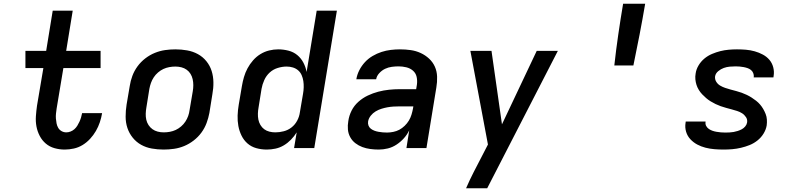

<svg xmlns="http://www.w3.org/2000/svg" viewBox="-20 -792 4240 1027"><path d="M326 8Q298 8 271.5 0.5Q245 -7 225 -24Q205 -41 192.5 -65Q180 -89 175 -115.5Q170 -142 172 -170.5Q174 -199 178 -227L212 -428H116V-520H227L262 -735H369L334 -520H518V-428H319L283 -212Q281 -199 279.5 -185Q278 -171 279 -158Q280 -145 282.5 -132Q285 -119 291.5 -108Q298 -97 309.5 -90.5Q321 -84 335 -84Q346 -84 357.5 -88.5Q369 -93 378 -101Q387 -109 393.5 -119.5Q400 -130 405 -141Q410 -152 413.5 -163.5Q417 -175 419 -186V-187H526V-186Q522 -162 514 -138Q506 -114 493 -91.5Q480 -69 462 -49.5Q444 -30 422 -16.5Q400 -3 375 2.5Q350 8 326 8Z M855 8Q823 8 792 2.5Q761 -3 735 -17.5Q709 -32 690 -55.5Q671 -79 661.5 -107.5Q652 -136 652 -168Q652 -200 657 -232L674 -332Q678 -359 688 -386Q698 -413 715.5 -437Q733 -461 757 -479.5Q781 -498 808 -509Q835 -520 862.5 -524Q890 -528 918 -528Q950 -528 981 -522.5Q1012 -517 1038.5 -502.5Q1065 -488 1084 -464.5Q1103 -441 1112 -412.5Q1121 -384 1121.5 -352Q1122 -320 1116 -288L1100 -188Q1095 -161 1085 -134Q1075 -107 1057.5 -83Q1040 -59 1016 -40.5Q992 -22 965.5 -11Q939 0 911 4Q883 8 855 8ZM856 -84Q872 -84 888.5 -87Q905 -90 920 -97Q935 -104 948.5 -115.5Q962 -127 971.5 -141.5Q981 -156 986.5 -171.5Q992 -187 994 -203L1011 -303Q1014 -320 1014 -336.5Q1014 -353 1010.5 -368.5Q1007 -384 999 -397Q991 -410 978.5 -419Q966 -428 950.5 -432Q935 -436 918 -436Q902 -436 885.5 -433Q869 -430 854 -423Q839 -416 825.5 -404.5Q812 -393 802.5 -378.5Q793 -364 787.5 -348.5Q782 -333 779 -317L763 -217Q760 -200 759.5 -183.5Q759 -167 762.5 -151.5Q766 -136 774.5 -123Q783 -110 795.5 -101Q808 -92 823.5 -88Q839 -84 856 -84Z M1407 8Q1378 8 1351 0.5Q1324 -7 1304 -24.5Q1284 -42 1272 -66.5Q1260 -91 1255 -118Q1250 -145 1251 -174Q1252 -203 1257 -232L1274 -332Q1278 -356 1285 -380Q1292 -404 1304 -426.5Q1316 -449 1333.5 -469Q1351 -489 1373 -502.5Q1395 -516 1419.5 -522Q1444 -528 1468 -528Q1496 -528 1523 -521Q1550 -514 1570 -497.5Q1590 -481 1602.5 -457.5Q1615 -434 1620 -407L1674 -735H1782L1661 0H1553L1567 -84Q1554 -63 1536.5 -45Q1519 -27 1498 -14.5Q1477 -2 1453.5 3Q1430 8 1407 8ZM1453 -84Q1475 -84 1498 -90Q1521 -96 1539.5 -110.5Q1558 -125 1569.5 -146.5Q1581 -168 1584 -191L1601 -291Q1604 -308 1604.5 -325Q1605 -342 1602.5 -358.5Q1600 -375 1593.5 -390Q1587 -405 1575 -415.5Q1563 -426 1547 -431Q1531 -436 1513 -436Q1490 -436 1465.5 -428.5Q1441 -421 1422.5 -404Q1404 -387 1393.5 -363.5Q1383 -340 1379 -317L1363 -217Q1360 -201 1359.5 -184.5Q1359 -168 1362 -152.5Q1365 -137 1373 -123.5Q1381 -110 1393 -101Q1405 -92 1420.5 -88Q1436 -84 1453 -84Z M2006 8Q1983 8 1960.5 5Q1938 2 1918 -5.5Q1898 -13 1881 -26Q1864 -39 1853.5 -58Q1843 -77 1841 -99Q1839 -121 1843 -144Q1847 -173 1860.5 -200Q1874 -227 1897 -247.5Q1920 -268 1947.5 -281Q1975 -294 2003.5 -301.5Q2032 -309 2061 -312Q2090 -315 2118 -315H2206L2210 -339Q2213 -361 2208.5 -381Q2204 -401 2189 -414Q2174 -427 2153.5 -432Q2133 -437 2112 -437Q2094 -437 2075.5 -434.5Q2057 -432 2040 -424Q2023 -416 2009 -401Q1995 -386 1992 -368H1886Q1890 -393 1902 -416.5Q1914 -440 1932 -459.5Q1950 -479 1973 -492.5Q1996 -506 2020.5 -514Q2045 -522 2070 -525Q2095 -528 2119 -528Q2149 -528 2177 -524Q2205 -520 2230 -508.5Q2255 -497 2275 -478.5Q2295 -460 2306 -435.5Q2317 -411 2318 -382Q2319 -353 2314 -324L2261 0H2154L2169 -95Q2158 -72 2140.5 -52.5Q2123 -33 2101 -18.5Q2079 -4 2054.5 2Q2030 8 2006 8ZM2050 -83Q2066 -83 2083.5 -86.5Q2101 -90 2116 -98Q2131 -106 2144.5 -119Q2158 -132 2167 -147Q2176 -162 2181 -178.5Q2186 -195 2189 -211L2191 -223H2118Q2102 -223 2085 -222Q2068 -221 2052 -218Q2036 -215 2020 -210Q2004 -205 1989 -196Q1974 -187 1963 -173Q1952 -159 1949 -143Q1947 -131 1951 -120.5Q1955 -110 1963.5 -103.5Q1972 -97 1982.5 -93Q1993 -89 2004.5 -87Q2016 -85 2027 -84Q2038 -83 2050 -83Z M2586 215H2473Q2492 171 2514 128Q2536 85 2558 43L2590 -19L2496 -520H2609L2665 -127L2851 -520H2964L2640 110Z M3266 -442Q3275 -524 3287 -606.5Q3299 -689 3313 -772H3431Q3417 -689 3401 -606.5Q3385 -524 3368 -442Z M3851 8Q3826 8 3801.5 6Q3777 4 3753.5 -2Q3730 -8 3709.5 -19Q3689 -30 3673 -47Q3657 -64 3650 -87Q3643 -110 3647 -135L3648 -142H3754V-140Q3752 -128 3757.5 -118Q3763 -108 3772 -102Q3781 -96 3791 -92.5Q3801 -89 3812.5 -87Q3824 -85 3835.5 -84Q3847 -83 3858 -83Q3870 -83 3881.5 -83.5Q3893 -84 3904 -86Q3915 -88 3926 -91.5Q3937 -95 3947.5 -100.5Q3958 -106 3966 -115.5Q3974 -125 3976 -136Q3979 -152 3970.5 -165Q3962 -178 3949.5 -186Q3937 -194 3922.5 -198.5Q3908 -203 3893.5 -207Q3879 -211 3864 -215Q3849 -219 3835 -224Q3821 -229 3807.5 -235.5Q3794 -242 3781 -250Q3768 -258 3757 -267.5Q3746 -277 3736 -287.5Q3726 -298 3718 -311Q3710 -324 3705.5 -338Q3701 -352 3699.5 -367.5Q3698 -383 3701 -399Q3704 -421 3716.5 -442Q3729 -463 3747.5 -478.5Q3766 -494 3788.5 -503.5Q3811 -513 3833 -518.5Q3855 -524 3877.5 -526Q3900 -528 3922 -528Q3946 -528 3970 -526Q3994 -524 4017 -517.5Q4040 -511 4060.5 -500Q4081 -489 4095.5 -472Q4110 -455 4116 -432Q4122 -409 4118 -385L4117 -378H4011L4012 -380Q4013 -391 4009 -401Q4005 -411 3997 -417.5Q3989 -424 3979 -427.5Q3969 -431 3958.5 -433Q3948 -435 3937 -436Q3926 -437 3915 -437Q3899 -437 3883 -435.5Q3867 -434 3851.5 -428.5Q3836 -423 3822 -411.5Q3808 -400 3805 -384Q3803 -368 3811 -355Q3819 -342 3831.5 -334.5Q3844 -327 3858.5 -322Q3873 -317 3888 -313Q3903 -309 3918 -305Q3933 -301 3947 -296Q3961 -291 3974.5 -284.5Q3988 -278 4000.5 -270Q4013 -262 4024.5 -253Q4036 -244 4045.5 -233Q4055 -222 4062.5 -209Q4070 -196 4075.5 -182Q4081 -168 4082 -152.5Q4083 -137 4081 -121Q4077 -98 4064 -77Q4051 -56 4031.5 -40.5Q4012 -25 3989.5 -16Q3967 -7 3943.5 -1.5Q3920 4 3897 6Q3874 8 3851 8Z"/></svg>

Font: Iosevka SmBd Ex Obl
Style: Regular
Weight: 600
Width: 7
Italic angle: -9°
Monospace: yes
Designer: Belleve Invis
Foundry: Belleve Invis
Version: Version 32.5.0; ttfautohint (v1.8.4)